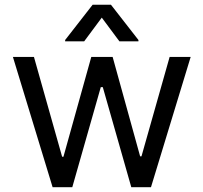

<svg xmlns="http://www.w3.org/2000/svg" viewBox="-20 -784 852 804"><path d="M332.4 -610.8H252.8V-616.5L367.9 -764.2H444.6L559.7 -616.5V-610.8H480.1L406.2 -710.2ZM200.3 0 34.1 -545.5H122.2L240.1 -127.8H245.7L362.2 -545.5H451.7L566.8 -129.3H572.4L690.3 -545.5H778.4L612.2 0H529.8L410.5 -419H402L282.7 0Z"/></svg>

Font: TID UI
Style: Regular
Weight: 400
Designer: The TID Project Authors
Foundry: Bakken & Bæck
Version: Version 1.001;hotconv 1.0.109;makeotfexe 2.5.65596